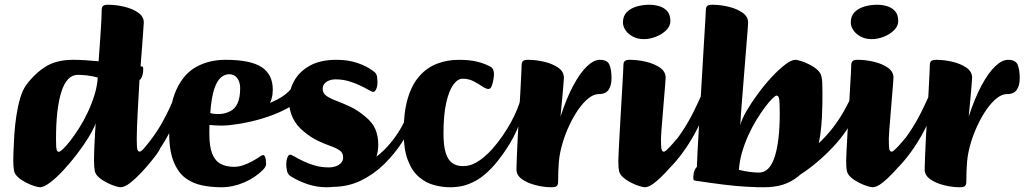

<svg xmlns="http://www.w3.org/2000/svg" viewBox="-20 -776 4317 809"><path d="M148 13Q141.8 13 125.2 8Q108.6 3 89.7 -6.7Q70.7 -16.3 56.3 -29Q41.9 -41.7 39.1 -57Q35.9 -76.3 35.9 -100Q35.9 -112.4 36.9 -141.8Q37.9 -171.1 40.4 -209.4Q42.9 -247.8 48.9 -287.8Q54.9 -327.8 64.9 -361.9Q74.9 -396 89.9 -417Q126.1 -466.2 172 -495.1Q217.9 -524 287.5 -524Q311.4 -524 339.1 -522.3Q366.9 -520.5 395.5 -517.8Q400.3 -579.2 403 -622.5Q405.8 -665.8 407.2 -693.3Q408.5 -720.9 408.5 -733.6Q408.5 -745.2 413.9 -750.6Q419.3 -756 435.7 -756Q468.6 -756 503.5 -747.7Q538.4 -739.4 562.2 -722.8Q585.9 -706.3 585.9 -680.7Q585.9 -677.7 584.6 -661.7Q583.4 -645.6 581.9 -622.7Q580.4 -599.8 578.4 -575.2Q576.4 -550.6 574.8 -529.2Q573.1 -507.8 572.4 -496.2H576.4Q579.9 -496.2 581.7 -494Q583.4 -491.7 583.4 -484Q583.4 -465.7 577.9 -452.6Q572.4 -439.6 567.7 -439.6Q567.7 -436.6 566.5 -417Q565.4 -397.4 563.7 -367.4Q561.9 -337.3 560.2 -304.4Q558.4 -271.5 557.3 -241.5Q556.2 -211.6 556.2 -192.5Q556.2 -154.7 558.9 -145.9Q561.7 -137.2 568.4 -137.2Q572.4 -137.2 579.8 -143.7Q587.3 -150.3 595.9 -159.7Q604.6 -169.1 612.2 -178.2Q619.7 -187.2 623.9 -191.9Q629.7 -198.5 630.8 -199.7Q632 -201 635 -201Q641.5 -201 649.3 -188.8Q657 -176.7 657 -162.9Q657 -156.6 654.6 -150.5Q652.2 -144.3 648 -137.8Q639.8 -124.8 620 -100.1Q600.3 -75.3 575.6 -49Q551 -22.8 527.9 -4.9Q504.7 13 488 13Q481.7 13 465.1 8Q448.6 3 429.6 -6.7Q410.7 -16.3 396.2 -29Q381.8 -41.7 379.1 -57Q377.8 -66.5 376.9 -77Q376.1 -87.5 376.1 -100Q376.1 -114.5 376.7 -134.7Q377.3 -155 378.5 -177.1Q379.8 -199.2 380.8 -220Q381.8 -240.7 383 -256Q373.9 -231.2 352.6 -196.5Q331.3 -161.9 303.4 -125.5Q275.6 -89.1 246 -57.5Q216.5 -25.9 190.6 -6.5Q164.8 13 148 13ZM228.2 -136.4Q233.2 -136.4 246.5 -149.1Q259.8 -161.8 277.5 -184.7Q295.2 -207.6 314.2 -237.7Q333.2 -267.7 349.8 -303Q366.5 -338.3 378 -375.6Q389.6 -412.9 392 -449.4Q367 -456.1 345.8 -458.4Q324.6 -460.6 307.7 -460.6Q261.5 -460.6 238.8 -389.6Q216 -318.5 216 -191Q216 -153.9 218.7 -145.2Q221.5 -136.4 228.2 -136.4Z M566.9 -43.8Q563.6 -40.5 558.6 -48.4Q553.6 -56.3 550.5 -70.1Q547.4 -83.9 547.5 -96.5Q547.6 -109.2 553.7 -115.3Q588.4 -150.7 615 -186Q641.7 -221.3 660.9 -255.3Q680.1 -289.3 694.4 -320.2Q708.6 -351.1 718.6 -376.1Q723.9 -387.4 727.9 -380.8Q731.9 -374.2 734.4 -361.7Q736.9 -349.2 736.1 -340.2Q731.5 -305.2 715.6 -265.2Q699.8 -225.3 676.3 -185.2Q652.7 -145.2 624.4 -109Q596.2 -72.8 566.9 -43.8Z M912.6 13Q870.4 13 830.9 4.9Q791.5 -3.2 760.4 -26.6Q729.4 -50.1 711 -96.6Q692.6 -143.1 692.6 -219.7Q692.6 -331.5 723.2 -398.2Q753.8 -465 807.5 -494.5Q861.1 -524 930 -524Q1035.7 -524 1082.5 -493.1Q1129.4 -462.3 1129.4 -397.9Q1129.4 -358.4 1110.3 -329.5Q1091.1 -300.6 1058.7 -282.5Q1026.3 -264.3 988.3 -255.6Q950.2 -246.8 911.7 -246.8Q898.8 -246.8 886.2 -247.7Q873.5 -248.5 862.6 -249.5Q862.3 -242.3 862.2 -231.8Q862.1 -221.4 862.1 -211.9Q862.1 -158.7 874.1 -128.5Q886.1 -98.4 909.4 -85.7Q932.7 -73.1 966.4 -73.1Q984.6 -73.1 1003.5 -79.4Q1022.5 -85.7 1039.4 -94.8Q1056.4 -103.9 1067.9 -111.4Q1076.4 -117.4 1080.9 -120Q1085.4 -122.6 1088.4 -122.6Q1094.9 -122.6 1098.1 -111.5Q1101.2 -100.4 1101.2 -85.3Q1101.2 -81.3 1098.7 -74.9Q1096.2 -68.5 1088.2 -60.5Q1055.4 -27.2 1008.2 -7.1Q961.1 13 912.6 13ZM866 -299.8Q868.5 -298.3 880.4 -296.6Q892.3 -294.9 908.9 -295.6Q932 -297.9 951 -307.8Q969.9 -317.6 980.9 -340.7Q991.9 -363.9 991.9 -404.7Q991.9 -430.9 979.4 -447.1Q967 -463.3 945.7 -463.3Q927.2 -463.3 910.6 -449.3Q893.9 -435.3 882.3 -399.8Q870.7 -364.3 866 -299.8Z M959.8 -250.3Q952.1 -249.3 953.9 -261.2Q955.6 -273.1 965.3 -287.2Q975 -301.2 989.3 -304.2Q1046.6 -316 1093.1 -332.9Q1139.5 -349.7 1167.7 -367.9Q1186.7 -380.5 1196.9 -391Q1207 -401.5 1213.3 -412.2Q1219.5 -422.8 1226.1 -435.3Q1232.6 -447.6 1241.9 -443.3Q1251.2 -439.1 1259.1 -425.9Q1267 -412.7 1269.4 -398.1Q1271.8 -383.5 1264.3 -374.3Q1237.2 -345.4 1197.4 -323.3Q1157.5 -301.1 1113.7 -286Q1069.8 -270.8 1029.3 -262.1Q988.9 -253.3 959.8 -250.3Z M1354.7 13Q1316.6 13 1279 1Q1241.4 -11 1207.6 -31.7Q1192.7 -39.7 1189.3 -56.2Q1186 -72.7 1186 -83.2Q1186 -98.7 1190.7 -111.5Q1195.5 -124.2 1202.5 -124.2Q1207.7 -124.2 1221.8 -116Q1235.8 -107.7 1257 -97.4Q1278.1 -87 1305.6 -78.8Q1333.2 -70.6 1366.9 -70.6Q1381.1 -70.6 1394.7 -75.3Q1408.2 -80 1417 -89.6Q1425.9 -99.1 1425.9 -112.8Q1425.9 -131.7 1411.6 -141.9Q1397.3 -152.1 1373.5 -160.5Q1349.6 -168.8 1320.8 -182.2Q1292 -195.6 1262.2 -220.1Q1229.1 -246.1 1213.5 -279.7Q1197.8 -313.3 1197.8 -352.2Q1197.8 -395.1 1219.1 -434.4Q1240.4 -473.7 1284.7 -498.9Q1329.1 -524 1397.7 -524Q1447.8 -524 1486.9 -510.4Q1525.9 -496.7 1551.7 -477.3Q1566.2 -468 1568.4 -454.5Q1570.5 -441.1 1570.5 -429.8Q1570.5 -413 1565.3 -400.9Q1560 -388.8 1552.3 -388.8Q1547.5 -388.8 1533.6 -396.9Q1519.7 -405 1498.5 -415.2Q1477.3 -425.5 1450.6 -433.6Q1423.8 -441.7 1392.3 -441.7Q1379.8 -441.7 1367.6 -437.2Q1355.4 -432.7 1347.5 -423.9Q1339.7 -415.1 1339.7 -401Q1339.7 -382.7 1356 -371.6Q1372.3 -360.5 1398.3 -350.8Q1424.2 -341.1 1455.6 -326.5Q1486.9 -311.9 1517.6 -285.8Q1549.5 -260.4 1561.6 -231.6Q1573.8 -202.9 1573.8 -165.4Q1573.8 -111.9 1542 -71.5Q1510.2 -31 1460 -9Q1409.8 13 1354.7 13Z M1379.3 11.5Q1369.3 11.5 1375.2 2Q1381.1 -7.6 1395.2 -20.2Q1409.4 -32.9 1424.6 -43.6Q1439.9 -54.4 1448.9 -56.9Q1502 -71.5 1543.3 -99.3Q1584.6 -127.1 1615.3 -161.7Q1646 -196.3 1666.8 -232.2Q1687.6 -268.2 1700.5 -300.3Q1713.4 -332.5 1718.6 -354.1Q1724.4 -378.7 1733.8 -379Q1743.2 -379.3 1748.2 -365.2Q1753.2 -351.1 1745.3 -330.4Q1739.8 -305.9 1721.8 -263.8Q1703.8 -221.8 1673 -174.6Q1642.1 -127.3 1599.1 -84.8Q1556.1 -42.3 1501.2 -15.4Q1446.3 11.5 1379.3 11.5Z M1876.7 13Q1842 13 1807.5 3.4Q1773 -6.2 1744.2 -31.2Q1715.4 -56.2 1698.1 -101.9Q1680.8 -147.7 1680.8 -219.7Q1680.8 -303.5 1698.3 -361.8Q1715.8 -420.2 1747.6 -455.9Q1779.3 -491.5 1821.9 -507.7Q1864.4 -524 1913.5 -524Q1958 -524 1989.2 -516.4Q2020.3 -508.8 2042.1 -497.3Q2053.9 -491.8 2057.6 -483.2Q2061.4 -474.5 2061.4 -464Q2061.4 -455.2 2058.9 -440.2Q2056.4 -425.2 2051.7 -413.1Q2047.1 -401.1 2038.3 -401.1Q2029.6 -401.1 2017.3 -408.3Q1998.4 -421.4 1976.9 -432.9Q1955.4 -444.4 1929.5 -444.4Q1908.8 -444.4 1890.4 -419.6Q1872 -394.8 1860.3 -343.3Q1848.6 -291.9 1848.6 -212.6Q1848.6 -161.7 1858.2 -131.5Q1867.8 -101.4 1885.9 -88.7Q1904.1 -76.1 1930.2 -76.1Q1950.6 -76.1 1968.5 -82.8Q1986.3 -89.5 2002.3 -100.1Q2018.2 -110.7 2030.5 -120.5Q2039 -126.5 2041.6 -128.7Q2044.2 -130.9 2047.2 -130.9Q2053.8 -130.9 2056.9 -121.3Q2060 -111.7 2060 -96.6Q2060 -87.4 2057.5 -81.7Q2055 -76.1 2049.2 -68.8Q2021 -37.1 1978.4 -12Q1935.8 13 1876.7 13Z M1875.7 12.8 1932.6 -76.1Q1955.2 -76.1 1976.5 -86.2Q1997.9 -96.4 2017.4 -112.7Q2036.8 -128.9 2052.7 -146.3Q2077.7 -174.6 2097.8 -203.9Q2117.9 -233.2 2133.2 -261.3Q2148.5 -289.4 2158.7 -314.6Q2168.9 -339.7 2173.7 -358.5Q2178.6 -369.8 2186.9 -372.4Q2195.2 -375 2199.4 -366.1Q2203.5 -357.3 2195.5 -333.2Q2196 -335.5 2192 -320.6Q2187.9 -305.7 2178.8 -280.5Q2169.7 -255.2 2156.8 -225.9Q2143.8 -196.7 2127.4 -169.7Q2103.1 -130.4 2076.6 -97.1Q2050.2 -63.9 2020.4 -39Q1990.7 -14.2 1955.2 -0.7Q1919.7 12.8 1875.7 12.8Z M2304.4 13Q2272 13 2237.5 4.3Q2202.9 -4.3 2179.5 -20.9Q2156.1 -37.5 2156.1 -62.3Q2156.1 -80.7 2157.8 -117Q2159.4 -153.3 2161.6 -199.7Q2163.9 -246.1 2167 -294.3Q2170.1 -342.5 2172.4 -386Q2174.6 -429.6 2176.2 -460.4Q2177.9 -491.3 2177.9 -501.6Q2177.9 -513.2 2183.5 -518.6Q2189.2 -524 2204.7 -524Q2238.4 -524 2273.3 -515.7Q2308.2 -507.4 2332.1 -490.8Q2356 -474.3 2356 -448.7Q2356 -442.2 2354.7 -428.6Q2353.5 -414.9 2352.1 -396.5Q2350.7 -378.1 2348.6 -357.8Q2346.5 -337.5 2344.9 -318.3Q2343.2 -299.1 2341.7 -284.5Q2366.9 -362.1 2395.6 -415.6Q2424.3 -469.2 2453.3 -496.6Q2482.3 -524 2507.3 -524Q2539 -524 2547.8 -503.4Q2556.7 -482.9 2556.7 -445.5Q2556.7 -417.1 2544.8 -398.4Q2533 -379.6 2502.9 -379.6Q2481.9 -379.6 2459.9 -362.1Q2437.8 -344.5 2417.5 -315.5Q2397.1 -286.4 2380.1 -250.5Q2363 -214.6 2351.8 -178Q2338 -132.8 2334.8 -94.2Q2331.6 -55.6 2331.6 -9.4Q2331.6 2.2 2326 7.6Q2320.5 13 2304.4 13Z M2696.8 13Q2690.5 13 2673.9 8Q2657.4 3 2638.4 -6.7Q2619.5 -16.3 2605.2 -29Q2590.9 -41.7 2588.1 -57Q2586.9 -62 2586.1 -71.8Q2585.3 -81.5 2585.3 -100Q2585.6 -111.6 2587.1 -143.2Q2588.6 -174.7 2591.1 -218.2Q2593.6 -261.7 2596.2 -308.1Q2598.8 -354.5 2601.3 -396.5Q2603.8 -438.5 2605.3 -466.9Q2606.8 -495.2 2606.8 -501.6Q2606.8 -513.2 2612.5 -518.6Q2618.1 -524 2633.7 -524Q2667.4 -524 2702.3 -515.7Q2737.2 -507.4 2761 -490.8Q2784.7 -474.3 2784.7 -448.7Q2784.7 -442.2 2782.6 -417.3Q2780.5 -392.4 2777.7 -358.4Q2775 -324.4 2772.1 -289.6Q2769.2 -254.9 2767.1 -228.4Q2765 -201.9 2765 -192.5Q2765 -154.7 2767.7 -145.8Q2770.5 -136.9 2777.2 -136.9Q2781.2 -136.9 2788.6 -143.6Q2796.1 -150.3 2804.7 -159.6Q2813.4 -168.9 2821 -178.1Q2828.5 -187.2 2832.7 -191.9Q2838.5 -198.5 2839.6 -199.7Q2840.8 -201 2843.5 -201Q2850.3 -201 2858.1 -188.8Q2865.8 -176.7 2865.8 -162.9Q2865.8 -156.9 2863.4 -150.6Q2861 -144.3 2856.8 -137.8Q2848.6 -124.8 2828.8 -100.1Q2809.1 -75.3 2784.4 -49Q2759.8 -22.8 2736.7 -4.9Q2713.5 13 2696.8 13ZM2693.2 -611.1Q2666.5 -611.1 2646.6 -621.8Q2626.6 -632.5 2615.7 -648.8Q2604.8 -665.1 2604.8 -680.9Q2604.8 -708.4 2620.7 -724.7Q2636.7 -741 2662.3 -748.5Q2687.9 -756 2716 -756Q2738.4 -756 2758.8 -749.6Q2779.3 -743.2 2792 -728.3Q2804.7 -713.4 2804.7 -687.3Q2804.7 -666 2787.1 -648.6Q2769.5 -631.2 2743.5 -621.1Q2717.5 -611.1 2693.2 -611.1Z M2786.3 -53.3Q2782.3 -50.3 2777.5 -58Q2772.8 -65.6 2770 -78.6Q2767.3 -91.5 2767 -102.8Q2766.7 -114 2770.7 -118.3Q2817.1 -166.7 2848.9 -213.6Q2880.6 -260.5 2902.5 -305.1Q2924.4 -349.6 2941.6 -389.5Q2947.6 -402.3 2951.8 -396.1Q2955.9 -389.8 2958.1 -377.1Q2960.4 -364.4 2959.2 -354.6Q2955.3 -320.8 2938.6 -278.8Q2921.8 -236.8 2896.7 -194.2Q2871.6 -151.5 2842.7 -114.8Q2813.8 -78.2 2786.3 -53.3Z M3198.7 13Q3164.5 13 3122.9 10.6Q3081.2 8.3 3028.5 1.8Q2975.8 -4.7 2908.3 -15Q2905.1 -15.8 2903.2 -17.5Q2901.3 -19.3 2901.3 -27Q2901.3 -45.6 2906.8 -58.6Q2912.3 -71.6 2916.3 -71.6Q2916.8 -93.3 2919.1 -136.9Q2921.3 -180.5 2924.8 -238.2Q2928.3 -295.8 2932.2 -359.5Q2936.1 -423.2 2939.6 -485.3Q2943.1 -547.5 2946.4 -600Q2949.8 -652.5 2951.8 -688.3Q2953.8 -724.1 2954.1 -733.6Q2954.1 -745.2 2959.7 -750.6Q2965.4 -756 2981.2 -756Q3014.8 -756 3049.6 -747.7Q3084.4 -739.4 3108.3 -722.8Q3132.2 -706.3 3132.2 -680.7Q3132.2 -675.9 3130 -646.5Q3127.9 -617.1 3124 -572.5Q3120.2 -527.9 3116.4 -477.8Q3112.7 -427.6 3108.7 -380.4Q3104.7 -333.3 3102.2 -297.8Q3099.7 -262.2 3099.2 -248.3Q3105.4 -274 3125.8 -309Q3146.2 -344 3174.1 -381.7Q3201.9 -419.4 3232 -451.7Q3262.1 -484 3288.5 -504Q3314.8 -524 3331.6 -524Q3338.1 -524 3354.6 -519Q3371.2 -514 3390.1 -504.4Q3409.1 -494.9 3423.5 -482.2Q3438 -469.6 3441 -454Q3443.7 -444 3444.6 -427.2Q3445.4 -410.5 3445.4 -382.1Q3445.4 -369.7 3445.2 -342.7Q3444.9 -315.7 3443.2 -281.4Q3441.5 -247.1 3436.6 -210.9Q3431.7 -174.7 3423.2 -144Q3414.7 -113.3 3400.4 -94Q3372.9 -56.5 3343.5 -32.8Q3314.1 -9.2 3279.4 1.9Q3244.8 13 3198.7 13ZM3178 -48.9Q3222.7 -48.9 3244.1 -114.8Q3265.5 -180.7 3265.5 -298.7Q3265.5 -346 3262.9 -359.7Q3260.3 -373.3 3252.1 -373.3Q3247.1 -373.3 3234.1 -360.6Q3221 -347.9 3203.8 -325Q3186.6 -302.1 3168.1 -272.1Q3149.6 -242.1 3133.5 -206.8Q3117.5 -171.5 3106.6 -134.1Q3095.7 -96.8 3093.5 -60.3Q3118.7 -54.1 3140 -51.5Q3161.4 -48.9 3178 -48.9Z M3170.3 13Q3158.3 13 3169.8 3.5Q3181.4 -6 3207.5 -22.2Q3233.7 -38.4 3267.1 -59.2Q3300.4 -80.1 3332.1 -101.7Q3384.4 -130.8 3423.3 -166.3Q3462.2 -201.8 3490.3 -239Q3518.5 -276.2 3537.8 -311.3Q3557.1 -346.5 3570.3 -374.9Q3575.8 -386.2 3579.5 -381.1Q3583.3 -376.1 3585.3 -362.2Q3587.3 -348.3 3587.2 -332.4Q3587.1 -316.5 3584.6 -306Q3577 -276.7 3556.5 -242.9Q3536.1 -209.1 3506.1 -174.6Q3476.1 -140.1 3440.5 -108.3Q3404.9 -76.5 3368 -50.9Q3331.2 -25.4 3296.7 -10.3Q3278.2 -2.1 3247.5 5.5Q3216.7 13 3170.3 13Z M3656.8 13Q3650.5 13 3633.9 8Q3617.4 3 3598.4 -6.7Q3579.5 -16.3 3565.2 -29Q3550.9 -41.7 3548.1 -57Q3546.9 -62 3546.1 -71.8Q3545.3 -81.5 3545.3 -100Q3545.6 -111.6 3547.1 -143.2Q3548.6 -174.7 3551.1 -218.2Q3553.6 -261.7 3556.2 -308.1Q3558.8 -354.5 3561.3 -396.5Q3563.8 -438.5 3565.3 -466.9Q3566.8 -495.2 3566.8 -501.6Q3566.8 -513.2 3572.5 -518.6Q3578.1 -524 3593.7 -524Q3627.4 -524 3662.3 -515.7Q3697.2 -507.4 3721 -490.8Q3744.7 -474.3 3744.7 -448.7Q3744.7 -442.2 3742.6 -417.3Q3740.5 -392.4 3737.7 -358.4Q3735 -324.4 3732.1 -289.6Q3729.2 -254.9 3727.1 -228.4Q3725 -201.9 3725 -192.5Q3725 -154.7 3727.7 -145.8Q3730.5 -136.9 3737.2 -136.9Q3741.2 -136.9 3748.6 -143.6Q3756.1 -150.3 3764.7 -159.6Q3773.4 -168.9 3781 -178.1Q3788.5 -187.2 3792.7 -191.9Q3798.5 -198.5 3799.6 -199.7Q3800.8 -201 3803.5 -201Q3810.3 -201 3818.1 -188.8Q3825.8 -176.7 3825.8 -162.9Q3825.8 -156.9 3823.4 -150.6Q3821 -144.3 3816.8 -137.8Q3808.6 -124.8 3788.8 -100.1Q3769.1 -75.3 3744.4 -49Q3719.8 -22.8 3696.7 -4.9Q3673.5 13 3656.8 13ZM3653.2 -611.1Q3626.5 -611.1 3606.6 -621.8Q3586.6 -632.5 3575.7 -648.8Q3564.8 -665.1 3564.8 -680.9Q3564.8 -708.4 3580.7 -724.7Q3596.7 -741 3622.3 -748.5Q3647.9 -756 3676 -756Q3698.4 -756 3718.8 -749.6Q3739.3 -743.2 3752 -728.3Q3764.7 -713.4 3764.7 -687.3Q3764.7 -666 3747.1 -648.6Q3729.5 -631.2 3703.5 -621.1Q3677.5 -611.1 3653.2 -611.1Z M3746.3 -53.3Q3742.3 -50.3 3737.5 -58Q3732.8 -65.6 3730 -78.6Q3727.3 -91.5 3727 -102.8Q3726.7 -114 3730.7 -118.3Q3777.1 -166.7 3808.9 -213.6Q3840.6 -260.5 3862.5 -305.1Q3884.4 -349.6 3901.6 -389.5Q3907.6 -402.3 3911.8 -396.1Q3915.9 -389.8 3918.1 -377.1Q3920.4 -364.4 3919.2 -354.6Q3915.3 -320.8 3898.6 -278.8Q3881.8 -236.8 3856.7 -194.2Q3831.6 -151.5 3802.7 -114.8Q3773.8 -78.2 3746.3 -53.3Z M4024.4 13Q3992 13 3957.5 4.3Q3922.9 -4.3 3899.5 -20.9Q3876.1 -37.5 3876.1 -62.3Q3876.1 -80.7 3877.8 -117Q3879.4 -153.3 3881.6 -199.7Q3883.9 -246.1 3887 -294.3Q3890.1 -342.5 3892.4 -386Q3894.6 -429.6 3896.2 -460.4Q3897.9 -491.3 3897.9 -501.6Q3897.9 -513.2 3903.5 -518.6Q3909.2 -524 3924.7 -524Q3958.4 -524 3993.3 -515.7Q4028.2 -507.4 4052.1 -490.8Q4076 -474.3 4076 -448.7Q4076 -442.2 4074.7 -428.6Q4073.5 -414.9 4072.1 -396.5Q4070.7 -378.1 4068.6 -357.8Q4066.5 -337.5 4064.9 -318.3Q4063.2 -299.1 4061.7 -284.5Q4086.9 -362.1 4115.6 -415.6Q4144.3 -469.2 4173.3 -496.6Q4202.3 -524 4227.3 -524Q4259 -524 4267.8 -503.4Q4276.7 -482.9 4276.7 -445.5Q4276.7 -417.1 4264.8 -398.4Q4253 -379.6 4222.9 -379.6Q4201.9 -379.6 4179.9 -362.1Q4157.8 -344.5 4137.5 -315.5Q4117.1 -286.4 4100.1 -250.5Q4083 -214.6 4071.8 -178Q4058 -132.8 4054.8 -94.2Q4051.6 -55.6 4051.6 -9.4Q4051.6 2.2 4046 7.6Q4040.5 13 4024.4 13Z"/></svg>

Font: Briem Hand Thin
Style: Regular
Weight: 100
Designer: Gunnlaugur SE Briem, Eben Sorkin
Foundry: Sorkin Type Co.
Version: Version 1.003